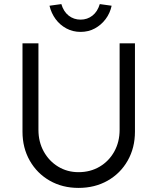

<svg xmlns="http://www.w3.org/2000/svg" viewBox="-20 -912 787 939"><path d="M90 -268V-700H168V-277Q168 -218 194 -171Q220 -124 264.5 -97Q309 -70 364 -70Q422 -70 467.5 -97Q513 -124 539 -171Q565 -218 565 -277V-700H640V-268Q640 -189 604.5 -126.5Q569 -64 506.5 -28.5Q444 7 364 7Q285 7 223 -28.5Q161 -64 125.5 -126.5Q90 -189 90 -268ZM222 -884 280 -892Q291 -855 316 -835.5Q341 -816 374 -816Q407 -816 432 -835.5Q457 -855 468 -892L526 -884Q518 -847 496.5 -818.5Q475 -790 444 -773Q413 -756 374 -756Q336 -756 304.5 -773Q273 -790 252 -818.5Q231 -847 222 -884Z"/></svg>

Font: Our Lexend Light
Style: Regular
Weight: 300
Designer: Bonnie Shaver-Troup, Thomas Jockin
Foundry: Lexend
Version: Version 1.007